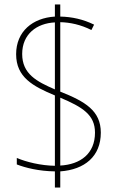

<svg xmlns="http://www.w3.org/2000/svg" viewBox="-20 -779 545 857"><path d="M225 -14V58H249V-14C358 -22 430 -81 430 -187C430 -285 360 -326 249 -370V-680C293 -679 340 -669 388 -645L400 -669C351 -693 301 -704 249 -705V-759H225V-705C126 -699 52 -639 52 -537C52 -434 127 -394 225 -353V-39C162 -40 97 -56 55 -74V-45C94 -30 153 -15 225 -14ZM225 -679V-380C144 -415 79 -449 79 -538C79 -627 144 -675 225 -679ZM249 -40V-343C348 -301 404 -267 404 -187C404 -93 339 -45 249 -40Z"/></svg>

Font: Noto Sans Malayalam SemiCondensed Thin
Style: Regular
Weight: 100
Width: 4
Designer: Jelle Bosma - Monotype Design Team
Foundry: Monotype Imaging Inc.
Version: Version 2.104